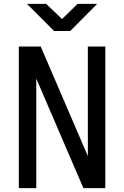

<svg xmlns="http://www.w3.org/2000/svg" viewBox="-20 -970 640 990"><path d="M77 0V-730H190L433 -165V-730H523V0H410L167 -565V0ZM259 -810 119 -950H218L300 -872L380 -950H481L342 -810Z"/></svg>

Font: Tiny
Style: Regular
Weight: 400
Designer: Philipp Nurullin, Konstantin Bulenkov
Foundry: JetBrains
Version: Version 2.251; ttfautohint (v1.8.4.7-5d5b)